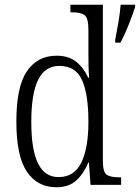

<svg xmlns="http://www.w3.org/2000/svg" viewBox="-20 -780 590 810"><path d="M218 10Q138 10 93.5 -55.5Q49 -121 49 -267Q49 -414 93.5 -479.5Q138 -545 219 -545Q270 -545 302 -519Q334 -493 352 -452H356Q354 -476 353.5 -502.5Q353 -529 353 -555V-654Q353 -704 337 -716Q321 -728 286 -728H277V-760H414V-101Q414 -55 429.5 -43.5Q445 -32 481 -32H491V0H362L355 -95H353Q333 -47 301.5 -18.5Q270 10 218 10ZM228 -33Q293 -33 323 -94Q353 -155 353 -266Q353 -381 326.5 -441.5Q300 -502 230 -502Q170 -502 141 -443.5Q112 -385 112 -265Q112 -147 141 -89.5Q170 -32 228 -33ZM466 -612Q473 -647 479.5 -685.5Q486 -724 489 -760H550V-750Q540 -719 522.5 -675Q505 -631 488 -600H466Z"/></svg>

Font: Noto Serif Bengali Condensed Light
Style: Regular
Weight: 300
Width: 3
Designer: Juan Bruce, Universal Thirst, Indian Type Foundry and the Monotype Design Team.
Foundry: Monotype Imaging Inc.
Version: Version 2.003; ttfautohint (v1.8.4.7-5d5b)